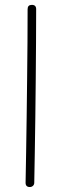

<svg xmlns="http://www.w3.org/2000/svg" viewBox="-20 -750 248 788"><path d="M110.8 -730Q128.4 -730 128.4 -712.4Q128.4 -650.9 127.9 -577.4Q127.4 -503.9 126.7 -425Q126 -346.2 125 -269Q124 -191.9 122.8 -122.8Q121.6 -53.7 120.6 0Q120.6 7.8 115.2 12.7Q109.9 17.6 102.5 17.6Q85 17.6 85 0Q85.9 -53.7 87.2 -122.8Q88.4 -191.9 89.4 -269Q90.3 -346.2 91.3 -425Q92.3 -503.9 92.8 -577.4Q93.3 -650.9 93.3 -712.4Q93.3 -730 110.8 -730Z"/></svg>

Font: Mikhak-DS2-FD ExtraLight
Style: Regular
Weight: 200
Designer: Amin Abedi
Version: Version 3.2